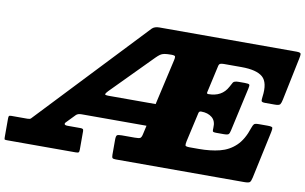

<svg xmlns="http://www.w3.org/2000/svg" viewBox="-127 -899 1664 1047"><g transform="rotate(10 705.0 -375.0)"><path d="M967 -327 930.5 -165Q927 -148 928.5 -141.5Q930 -135 953 -135H1003Q1067.5 -135 1118.5 -147.8Q1169.5 -160.5 1206.5 -195.8Q1243.5 -231 1265 -297.5Q1270.5 -313.5 1275.8 -319.2Q1281 -325 1303 -325H1352Q1376.5 -325 1378.2 -318.2Q1380 -311.5 1376 -293L1320 -32Q1315.5 -11.5 1309.2 -5.8Q1303 0 1277 0H568Q554 0 549.5 -3.5Q545 -7 545 -22V-104.5Q545 -126 550.8 -130.5Q556.5 -135 577 -135H648Q671 -135 678.2 -138.8Q685.5 -142.5 689.5 -161L700.5 -210H341Q320 -210 310.5 -200L264 -152Q257.5 -145.5 260 -140.2Q262.5 -135 278 -135H348Q356.5 -135 360.8 -132.5Q365 -130 365 -121V-19Q365 -6.5 361.5 -3.2Q358 0 345 0H-36Q-47.5 0 -48.8 -3Q-50 -6 -50 -17V-116Q-50 -127 -48 -131Q-46 -135 -35 -135H54Q68 -135 73 -139.8Q78 -144.5 84.5 -152L636 -736Q650 -750 676.5 -750H694Q695.5 -750 698 -750H1436Q1459.5 -750 1460.2 -741.2Q1461 -732.5 1457 -715L1408.5 -481Q1404.5 -461 1399.2 -453Q1394 -445 1369 -445H1316Q1296 -445 1295 -452.8Q1294 -460.5 1296 -475Q1307 -555.5 1272.8 -585.2Q1238.5 -615 1155 -615H1058Q1045 -615 1038 -612.2Q1031 -609.5 1028.5 -598L995 -448Q992.5 -438.5 1002 -438.5H1002.5Q1077.5 -438.5 1109 -497.5Q1117.5 -513.5 1123 -523.2Q1128.5 -533 1155 -533H1188Q1210 -533 1213.2 -528.5Q1216.5 -524 1212.5 -507L1159 -266Q1155.5 -249 1150.2 -243.5Q1145 -238 1123 -238H1082Q1064 -238 1062.2 -243.2Q1060.5 -248.5 1061.5 -262Q1064 -300.5 1041 -319.2Q1018 -338 981.5 -338H980Q969.5 -338 967 -327ZM469 -335H729L786.5 -588Q790 -602.5 788.2 -608.8Q786.5 -615 766.5 -615Q742 -615 728.5 -612.5Q715 -610 705.5 -603.2Q696 -596.5 683.5 -584L461.5 -359Q452 -349 448.8 -342Q445.5 -335 469 -335Z"/></g></svg>

Font: Besley* Fatface
Style: Italic
Weight: 900
Italic angle: -13°
Designer: Owen Earl
Foundry: indestructible type*
Version: Version 3.000; ttfautohint (v1.8.3)